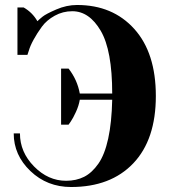

<svg xmlns="http://www.w3.org/2000/svg" viewBox="-20 -735 690 770"><path d="M289 -715Q432 -715 518.5 -619Q605 -523 605 -350Q605 -175 514.5 -80Q424 15 265 15Q169 15 102 -49Q35 -113 35 -200H60Q60 -125 116.5 -67.5Q173 -10 245 -10Q286 -10 317.5 -26Q349 -42 374.5 -78.5Q400 -115 414 -179.5Q428 -244 430 -335H300Q296 -311 284.5 -286Q273 -261 264 -248L255 -235H225V-460H255Q290 -415 300 -360H430Q430 -533 384 -611.5Q338 -690 270 -690Q232 -690 199.5 -672Q167 -654 148 -628Q129 -602 115 -576.5Q101 -551 96 -533L90 -515H50V-705H75Q110 -685 130 -650Q137 -657 150.5 -668Q164 -679 205.5 -697Q247 -715 289 -715Z"/></svg>

Font: Yeseva One
Style: Regular
Weight: 400
Designer: Jovanny Lemonad
Foundry: Jovanny Lemonad
Version: Version 2.000